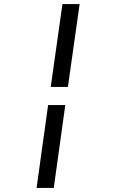

<svg xmlns="http://www.w3.org/2000/svg" viewBox="-20 -818 560 950"><path d="M316 -388 374 -798H289L231 -388ZM246 112 303 -298H218L161 112Z"/></svg>

Font: Ropa Sans
Style: Italic
Weight: 400
Designer: Botio Nikoltchev
Foundry: Botjo Nikoltchev
Version: Version 1.002